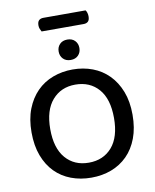

<svg xmlns="http://www.w3.org/2000/svg" viewBox="-101 -1022 896 1112"><g transform="rotate(-10 346.5 -466.0)"><path d="M208 -870Q204 -877 200 -886.5Q196 -896 196 -907Q196 -928 205.5 -937Q215 -946 232 -946H480Q485 -940 488 -930Q491 -920 491 -909Q491 -888 481.5 -879Q472 -870 455 -870ZM643 -304Q643 -226 620.5 -166.5Q598 -107 558 -67Q518 -27 464 -6.5Q410 14 346 14Q282 14 227.5 -6.5Q173 -27 133.5 -67Q94 -107 71.5 -166.5Q49 -226 49 -304Q49 -382 72 -441Q95 -500 135 -540.5Q175 -581 229.5 -601.5Q284 -622 346 -622Q409 -622 463 -601.5Q517 -581 557 -540.5Q597 -500 620 -441Q643 -382 643 -304ZM534 -304Q534 -416 483 -474.5Q432 -533 346 -533Q262 -533 210.5 -474Q159 -415 159 -304Q159 -192 210 -133Q261 -74 346 -74Q432 -74 483 -133Q534 -192 534 -304ZM407 -738Q407 -712 390.5 -695Q374 -678 346 -678Q318 -678 301.5 -695Q285 -712 285 -738Q285 -764 301.5 -781Q318 -798 346 -798Q374 -798 390.5 -781Q407 -764 407 -738Z"/></g></svg>

Font: Baloo Chettan 2 Medium
Style: Regular
Weight: 500
Designer: Maithili Shingre, Unnati Kotecha and Ek Type
Foundry: Ek Type
Version: Version 1.640;hotconv 1.0.111;makeotfexe 2.5.65597; ttfautoh